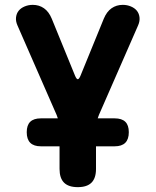

<svg xmlns="http://www.w3.org/2000/svg" viewBox="-20 -760 640 790"><path d="M300 10Q262 10 243.5 -8.5Q225 -27 225 -65V-158H148Q119 -158 104.5 -172.5Q90 -187 90 -216Q90 -245 104.5 -259Q119 -273 148 -273H218Q216 -280 213 -287L52 -655Q44 -673 46 -689Q48 -705 57 -716Q66 -727 81.5 -733.5Q97 -740 115 -740Q141 -740 161 -726Q181 -712 193 -683L289 -448Q295 -434 300 -434Q305 -434 311 -448L407 -683Q419 -712 439 -726Q459 -740 485 -740Q503 -740 518.5 -733.5Q534 -727 543 -716Q552 -705 554 -689Q556 -673 548 -655L387 -287Q384 -280 382 -273H452Q481 -273 495.5 -259Q510 -245 510 -216Q510 -187 495.5 -172.5Q481 -158 452 -158H375V-65Q375 -27 356.5 -8.5Q338 10 300 10Z"/></svg>

Font: Maple Mono ExtraBold
Style: Regular
Weight: 800
Monospace: yes
Designer: subframe7536
Version: Version 7.000